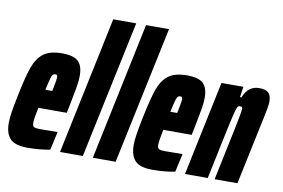

<svg xmlns="http://www.w3.org/2000/svg" viewBox="-78 -878 1504 1020"><g transform="rotate(10 674.0 -367.5)"><path d="M4 -105Q4 -131 9.5 -165.5Q15 -200 26 -254Q48 -363 67 -415Q86 -467 120.5 -492.5Q155 -518 220 -518Q282 -518 307 -494Q332 -470 332 -417Q332 -390 326.5 -357Q321 -324 307 -254L298 -211H145Q139 -182 135.5 -161Q132 -140 132 -127Q132 -110 141.5 -105.5Q151 -101 173 -101L268 -102L246 -3Q189 8 124 8Q57 8 30.5 -20Q4 -48 4 -105ZM202 -312 205 -326Q215 -375 215 -388Q215 -396 212 -399Q209 -402 202 -402Q195 -402 190 -397Q185 -392 179.5 -373Q174 -354 165 -312Z M299 0 455 -743H579L422 0Z M476 0 632 -743H756L599 0Z M678 -105Q678 -131 683.5 -165.5Q689 -200 700 -254Q722 -363 741 -415Q760 -467 794.5 -492.5Q829 -518 894 -518Q956 -518 981 -494Q1006 -470 1006 -417Q1006 -390 1000.5 -357Q995 -324 981 -254L972 -211H819Q813 -182 809.5 -161Q806 -140 806 -127Q806 -110 815.5 -105.5Q825 -101 847 -101L942 -102L920 -3Q863 8 798 8Q731 8 704.5 -20Q678 -48 678 -105ZM876 -312 879 -326Q889 -375 889 -388Q889 -396 886 -399Q883 -402 876 -402Q869 -402 864 -397Q859 -392 853.5 -373Q848 -354 839 -312Z M1080 -510H1198L1190 -453H1198Q1223 -518 1283 -518Q1318 -518 1333 -503.5Q1348 -489 1348 -455Q1348 -434 1335 -374L1256 0H1133L1192 -282Q1211 -373 1212 -394Q1212 -401 1208.5 -403Q1205 -405 1197 -405Q1189 -405 1184.5 -397Q1180 -389 1170.5 -350Q1161 -311 1147 -244L1096 0H973Z"/></g></svg>

Font: Saira Ultra Condensed Black
Style: Italic
Weight: 900
Width: 1
Italic angle: -12°
Designer: Hector Gatti with collaboration of the Omnibus-Type team
Foundry: Omnibus-Type
Version: Version 1.001; ttfautohint (v1.8)